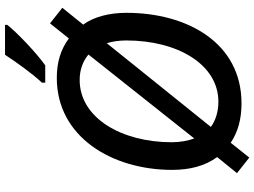

<svg xmlns="http://www.w3.org/2000/svg" viewBox="-144 -827 1012 764"><g transform="rotate(-90 362.0 -445.0)"><path d="M415 -784V-771H484C535 -807 617 -886 645 -922V-931H526C496 -885 450 -821 415 -784ZM117 41 176 -33C219 -4 270 10 333 10C573 10 693 -205 693 -448C693 -516 677 -578 646 -620L713 -703L651 -752L591 -677C548 -709 497 -725 434 -725C199 -725 68 -505 68 -266C68 -195 84 -134 119 -87L55 -8ZM527 -599 193 -178C184 -203 178 -234 178 -267C178 -468 275 -634 426 -634C468 -634 502 -620 527 -599ZM339 -82C298 -82 263 -94 239 -112L572 -526C579 -505 583 -477 583 -448C583 -245 488 -82 339 -82Z"/></g></svg>

Font: Noto Sans Medium
Style: Italic
Weight: 500
Italic angle: -12°
Designer: Monotype Design Team
Foundry: Monotype Imaging Inc.
Version: Version 2.013